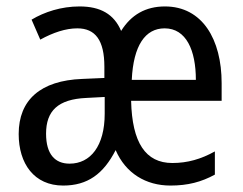

<svg xmlns="http://www.w3.org/2000/svg" viewBox="-20 -566 753 596"><path d="M492 -546C432 -546 387 -520 356 -470C334 -522 292 -546 227 -546C170 -546 118 -529 78 -505L105 -443C145 -465 184 -478 220 -478C276 -478 304 -441 304 -359V-324L235 -321C106 -316 38 -256 38 -150C38 -58 86 10 176 10C252 10 301 -26 339 -100C370 -28 433 10 509 10C563 10 605 -1 647 -24V-96C604 -72 562 -60 515 -60C432 -60 390 -123 387 -253H668V-308C668 -444 608 -546 492 -546ZM491 -478C558 -478 588 -410 588 -318H389C394 -425 431 -478 491 -478ZM248 -262 305 -265V-213C305 -113 261 -58 196 -58C151 -58 123 -87 123 -151C123 -222 160 -258 248 -262Z"/></svg>

Font: Noto Sans Khmer UI Condensed
Style: Regular
Weight: 400
Width: 3
Designer: Danh Hong and the Monotype Design Team
Foundry: Monotype Imaging Inc.
Version: Version 2.002